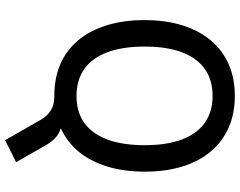

<svg xmlns="http://www.w3.org/2000/svg" viewBox="-116 -638 960 769"><g transform="rotate(90 364.5 -254.0)"><path d="M542 206 459 61Q444 36 422 22.5Q400 9 367 9L445 -23Q474 -23 495.5 -16.5Q517 -10 533.5 5.5Q550 21 565 48L630 162ZM365 9Q294 9 238 -15Q182 -39 142.5 -86Q103 -133 82 -200.5Q61 -268 61 -352Q61 -437 82 -504Q103 -571 142.5 -618Q182 -665 238 -689.5Q294 -714 365 -714Q435 -714 491 -689.5Q547 -665 586.5 -618.5Q626 -572 647 -505Q668 -438 668 -354Q668 -269 647 -201.5Q626 -134 586.5 -87Q547 -40 491 -15.5Q435 9 365 9ZM365 -80Q429 -80 472.5 -111Q516 -142 539 -203Q562 -264 562 -353Q562 -442 539 -502.5Q516 -563 472 -594Q428 -625 365 -625Q301 -625 257 -594Q213 -563 190 -502.5Q167 -442 167 -353Q167 -264 190 -203Q213 -142 257 -111Q301 -80 365 -80Z"/></g></svg>

Font: Nunito Sans 10pt SemiCondensed SemiBold
Style: Regular
Weight: 600
Width: 4
Designer: Vernon Adams
Foundry: Vernon Adams
Version: Version 3.101;gftools[0.9.27]